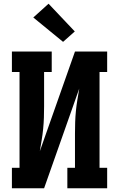

<svg xmlns="http://www.w3.org/2000/svg" viewBox="-20 -1012 640 1032"><path d="M44 0V-110H85V-625H44V-735H258V-625H217V-441Q217 -411 216 -380.5Q215 -350 212 -319.5Q209 -289 204 -259Q199 -229 194 -199L383 -735H556V-625H515V-110H556V0H342V-110H383V-294Q383 -324 384 -354.5Q385 -385 388 -415.5Q391 -446 396 -476Q401 -506 406 -536L217 0ZM319 -787 159 -918 241 -992 382 -843Z"/></svg>

Font: Iosevka Slab XBdEx
Style: Regular
Weight: 800
Width: 7
Monospace: yes
Designer: Belleve Invis
Foundry: Belleve Invis
Version: Version 11.1.0; ttfautohint (v1.8.3)